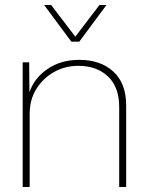

<svg xmlns="http://www.w3.org/2000/svg" viewBox="-20 -750 591 770"><path d="M71 0V-500H97L98 -380Q118 -438 171.5 -474Q225 -510 298 -510Q383 -510 434.5 -463Q486 -416 486 -327V0H458V-320Q458 -401 413 -443.5Q368 -486 294 -486Q240 -486 195.5 -460.5Q151 -435 125 -392Q99 -349 99 -294V0ZM407 -730 298 -583H266L157 -730H185L282 -603L379 -730Z"/></svg>

Font: Prodigy Sans ExtraLight
Style: Regular
Weight: 200
Designer: Wei Huang
Foundry: Wei Huang
Version: Version 1.003; ttfautohint (v1.8.3)